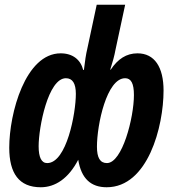

<svg xmlns="http://www.w3.org/2000/svg" viewBox="-20 -780 727 810"><path d="M152 10C213 10 269 -27 310 -106C323 -26 364 10 430 10C604 10 670 -246 670 -398C670 -497 632 -555 560 -555C513 -555 477 -531 447 -486H445C455 -517 463 -546 467 -569L508 -760H388L348 -573C343 -553 338 -520 334 -485H331C320 -528 287 -555 236 -555C87 -555 19 -302 19 -157C19 -49 60 10 152 10ZM179 -92C155 -92 143 -116 143 -163C143 -243 183 -450 258 -450C286 -450 300 -428 300 -384C300 -302 261 -92 179 -92ZM431 -92C402 -92 389 -115 389 -161C389 -254 430 -450 508 -450C533 -450 545 -428 545 -379C545 -284 496 -92 431 -92Z"/></svg>

Font: Noto Sans ExtraCondensed
Style: Bold Italic
Weight: 700
Width: 2
Italic angle: -12°
Designer: Monotype Design Team
Foundry: Monotype Imaging Inc.
Version: Version 2.013